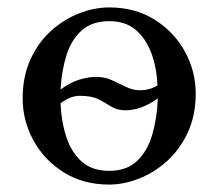

<svg xmlns="http://www.w3.org/2000/svg" viewBox="-20 -485 588 517"><path d="M274 12Q204 12 151.5 -21Q99 -54 70 -107Q41 -160 41 -220Q41 -279 62 -325Q83 -371 117.5 -402Q152 -433 193 -449Q234 -465 274 -465Q344 -465 396.5 -432Q449 -399 478 -346Q507 -293 507 -233Q507 -174 485.5 -128Q464 -82 429.5 -51Q395 -20 354 -4Q313 12 274 12ZM238 -278Q262 -278 281.5 -269Q301 -260 319.5 -251Q338 -242 357 -242Q383 -242 404 -255Q402 -303 387.5 -342Q373 -381 345.5 -404.5Q318 -428 274 -428Q228 -428 200 -403Q172 -378 159 -336.5Q146 -295 143 -244Q171 -264 195 -271Q219 -278 238 -278ZM274 -25Q321 -25 349 -51.5Q377 -78 390 -122.5Q403 -167 405 -220Q381 -203 359.5 -195.5Q338 -188 318 -188Q295 -188 279.5 -198Q264 -208 245.5 -217.5Q227 -227 195 -227Q181 -227 168 -221.5Q155 -216 143 -207Q145 -158 158.5 -116.5Q172 -75 200 -50Q228 -25 274 -25Z"/></svg>

Font: Alice
Style: Regular
Weight: 400
Designer: Ksenia Yerulevich
Foundry: Cyreal (http://www.cyreal.org/)
Version: Version 2.003; ttfautohint (v1.8.3)